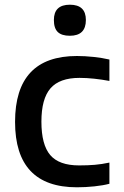

<svg xmlns="http://www.w3.org/2000/svg" viewBox="-20 -787 528 816"><path d="M277 -635Q242 -635 225.5 -651Q209 -667 209 -702Q209 -767 277 -767Q345 -767 345 -702Q345 -635 277 -635ZM307 9Q44 9 44 -269Q44 -549 307 -549Q341 -549 378 -545Q415 -541 445 -534V-443Q413 -449 380.5 -452.5Q348 -456 318 -456Q233 -456 194.5 -411.5Q156 -367 156 -270Q156 -172 193.5 -128Q231 -84 316 -84Q353 -84 382.5 -86.5Q412 -89 445 -96V-6Q419 1 381.5 5Q344 9 307 9Z"/></svg>

Font: EncodeSans
Style: Medium
Weight: 500
Designer: Pablo Impallari, Andres Torresi
Foundry: Pablo Impallari, Andres Torresi
Version: Version 1.000; ttfautohint (v1.4.1)